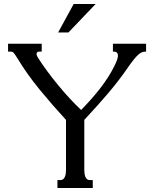

<svg xmlns="http://www.w3.org/2000/svg" viewBox="-20 -933 754 953"><path d="M550.3 -610.4Q567.9 -646.5 565.2 -661.6Q562.5 -676.8 546.4 -676.8H540.5V-715.8H705.1V-676.8H702.6Q694.3 -676.8 686 -674.1Q677.7 -671.4 667.5 -662.6Q657.2 -653.8 643.8 -637.2Q630.4 -620.6 611.3 -592.8Q591.3 -564 569.1 -534.9Q546.9 -505.9 520.8 -474.9Q494.6 -443.8 464.4 -410.2Q434.1 -376.5 398.4 -337.9V-91.3Q398.4 -82.5 399.4 -73.2Q400.4 -64 403.3 -56.4Q406.2 -48.8 411.6 -43.9Q417 -39.1 425.8 -39.1H440.4V0H265.1V-39.1H279.8Q288.6 -39.1 293.9 -43.9Q299.3 -48.8 302.5 -56.4Q305.7 -64 306.6 -73.2Q307.6 -82.5 307.6 -91.3V-337.9Q239.3 -412.1 176.8 -488.3Q114.3 -564.5 66.4 -643.6Q60.1 -653.8 55.7 -660.4Q51.3 -667 47.9 -670.7Q44.4 -674.3 41.5 -675.5Q38.6 -676.8 35.2 -676.8H20V-715.8H187V-676.8H174.3Q164.6 -676.8 161.9 -668.7Q159.2 -660.6 170.4 -643.6Q189.9 -612.8 215.1 -578.9Q240.2 -544.9 268.1 -511Q295.9 -477.1 325.2 -445.3Q354.5 -413.6 382.8 -387.2Q409.7 -415 433.6 -441.9Q457.5 -468.8 478.5 -496.1Q499.5 -523.4 517.6 -551.8Q535.6 -580.1 550.3 -610.4ZM345.7 -913.1H454.6L319.8 -772H268.6Z"/></svg>

Font: Arian AMU Serif
Style: Regular
Weight: 400
Designer: Ruben Hakobyan (Tarumian)
Foundry: Ruben Hakobyan (Tarumian)
Version: Version 1.002